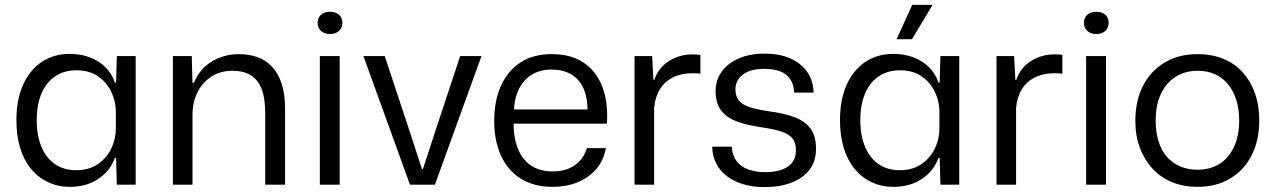

<svg xmlns="http://www.w3.org/2000/svg" viewBox="-20 -754 5206 784"><path d="M265 9Q217 9 176.5 -10Q136 -29 107 -64Q78 -99 62.5 -149Q47 -199 47 -263Q47 -348 74.5 -408.5Q102 -469 151 -501.5Q200 -534 265 -534Q310 -534 347.5 -519.5Q385 -505 411 -479Q437 -453 449 -417H454L457 -525H534V0H457L454 -109H449Q430 -56 381.5 -23.5Q333 9 265 9ZM291 -59Q343 -59 379 -83.5Q415 -108 434 -147Q453 -186 453 -231V-295Q453 -341 433.5 -380.5Q414 -420 378.5 -443.5Q343 -467 292 -467Q242 -467 205.5 -442.5Q169 -418 149.5 -372.5Q130 -327 130 -263Q130 -200 149.5 -154Q169 -108 205 -83.5Q241 -59 291 -59Z M686 0V-525H763L766 -416H772Q796 -474 846 -503.5Q896 -533 955 -533Q996 -533 1030.5 -521Q1065 -509 1090.5 -482Q1116 -455 1130 -412.5Q1144 -370 1144 -309V0H1063V-293Q1063 -352 1048.5 -390Q1034 -428 1004.5 -446.5Q975 -465 929 -465Q880 -465 843 -441Q806 -417 786 -376.5Q766 -336 766 -284V0Z M1286 0V-525H1367V0ZM1328 -615Q1305 -615 1291 -627.5Q1277 -640 1277 -661Q1277 -682 1291 -694Q1305 -706 1328 -706Q1350 -706 1364 -694Q1378 -682 1378 -661Q1378 -640 1364 -627.5Q1350 -615 1328 -615Z M1654 0 1464 -525H1551L1653 -217L1703 -64H1707L1757 -217L1859 -525H1946L1756 0Z M2236 9Q2161 9 2107.5 -24Q2054 -57 2026 -118Q1998 -179 1998 -260Q1998 -343 2026 -404.5Q2054 -466 2106 -499.5Q2158 -533 2233 -533Q2313 -533 2365 -497Q2417 -461 2440.5 -397Q2464 -333 2458 -249H2077Q2078 -184 2097.5 -140.5Q2117 -97 2152.5 -75.5Q2188 -54 2236 -54Q2292 -54 2328 -80Q2364 -106 2376 -149H2454Q2445 -99 2414.5 -63.5Q2384 -28 2338 -9.5Q2292 9 2236 9ZM2078 -295 2069 -307H2388L2379 -293Q2380 -356 2362 -394.5Q2344 -433 2310.5 -451.5Q2277 -470 2233 -470Q2187 -470 2153 -450Q2119 -430 2099.5 -391.5Q2080 -353 2078 -295Z M2571 0V-525H2643L2648 -428H2652Q2669 -478 2712 -505Q2755 -532 2808 -532Q2817 -532 2825 -531.5Q2833 -531 2840 -530V-453Q2833 -454 2825 -454.5Q2817 -455 2808 -455Q2762 -455 2728 -438Q2694 -421 2674.5 -389.5Q2655 -358 2651 -313V0Z M3102 10Q3053 10 3014 -2Q2975 -14 2947 -35.5Q2919 -57 2904 -87.5Q2889 -118 2888 -155H2968Q2970 -120 2987.5 -96.5Q3005 -73 3035.5 -62Q3066 -51 3104 -51Q3165 -51 3197.5 -74Q3230 -97 3230 -139Q3230 -171 3216 -188.5Q3202 -206 3173 -216Q3144 -226 3097 -233Q3032 -242 2989 -258Q2946 -274 2924 -303.5Q2902 -333 2902 -381Q2902 -427 2927 -461.5Q2952 -496 2997 -515.5Q3042 -535 3102 -535Q3163 -535 3207 -515.5Q3251 -496 3276 -460.5Q3301 -425 3302 -376H3223Q3221 -411 3205.5 -432.5Q3190 -454 3163.5 -463.5Q3137 -473 3101 -473Q3045 -473 3014 -450Q2983 -427 2983 -389Q2983 -360 2998 -342.5Q3013 -325 3044.5 -315.5Q3076 -306 3124 -299Q3183 -291 3225.5 -275Q3268 -259 3290 -228.5Q3312 -198 3312 -146Q3312 -96 3286 -61.5Q3260 -27 3212.5 -8.5Q3165 10 3102 10Z M3628 9Q3580 9 3539.5 -10Q3499 -29 3470 -64Q3441 -99 3425.5 -149Q3410 -199 3410 -263Q3410 -348 3437.5 -408.5Q3465 -469 3514 -501.5Q3563 -534 3628 -534Q3673 -534 3710.5 -519.5Q3748 -505 3774 -479Q3800 -453 3812 -417H3817L3820 -525H3897V0H3820L3817 -109H3812Q3793 -56 3744.5 -23.5Q3696 9 3628 9ZM3654 -59Q3706 -59 3742 -83.5Q3778 -108 3797 -147Q3816 -186 3816 -231V-295Q3816 -341 3796.5 -380.5Q3777 -420 3741.5 -443.5Q3706 -467 3655 -467Q3605 -467 3568.5 -442.5Q3532 -418 3512.5 -372.5Q3493 -327 3493 -263Q3493 -200 3512.5 -154Q3532 -108 3568 -83.5Q3604 -59 3654 -59ZM3641 -594 3705 -734H3788L3704 -594Z M4049 0V-525H4121L4126 -428H4130Q4147 -478 4190 -505Q4233 -532 4286 -532Q4295 -532 4303 -531.5Q4311 -531 4318 -530V-453Q4311 -454 4303 -454.5Q4295 -455 4286 -455Q4240 -455 4206 -438Q4172 -421 4152.5 -389.5Q4133 -358 4129 -313V0Z M4415 0V-525H4496V0ZM4457 -615Q4434 -615 4420 -627.5Q4406 -640 4406 -661Q4406 -682 4420 -694Q4434 -706 4457 -706Q4479 -706 4493 -694Q4507 -682 4507 -661Q4507 -640 4493 -627.5Q4479 -615 4457 -615Z M4870 9Q4813 9 4766.5 -10Q4720 -29 4686.5 -65Q4653 -101 4634.5 -150.5Q4616 -200 4616 -261Q4616 -342 4647 -403Q4678 -464 4735.5 -498.5Q4793 -533 4870 -533Q4927 -533 4973.5 -514.5Q5020 -496 5053 -460Q5086 -424 5104 -374Q5122 -324 5122 -262Q5122 -182 5091.5 -121Q5061 -60 5004 -25.5Q4947 9 4870 9ZM4870 -61Q4921 -61 4959 -84.5Q4997 -108 5018.5 -153.5Q5040 -199 5040 -262Q5040 -309 5028 -346.5Q5016 -384 4994 -410.5Q4972 -437 4941 -451Q4910 -465 4870 -465Q4819 -465 4780.5 -440.5Q4742 -416 4720.5 -371Q4699 -326 4699 -261Q4699 -215 4710.5 -177.5Q4722 -140 4744.5 -114Q4767 -88 4799 -74.5Q4831 -61 4870 -61Z"/></svg>

Font: Mona Sans ExtraLight
Style: Regular
Weight: 400
Version: Version 2.000